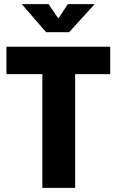

<svg xmlns="http://www.w3.org/2000/svg" viewBox="-20 -905 562 925"><path d="M184 0V-548H11V-680H511V-548H342V0ZM202 -750 85 -885H214L261 -816L307 -885H436L313 -750Z"/></svg>

Font: Cairo Play ExtraBold
Style: Regular
Weight: 800
Version: Version 3.119